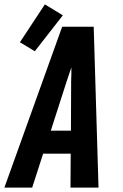

<svg xmlns="http://www.w3.org/2000/svg" viewBox="-41 -857 561 877"><path d="M-21 0 243 -735H387L409 0H281L282 -155H156L106 0ZM283 -260 284 -490Q285 -505 285 -519.5Q285 -534 285 -549Q280 -534 275 -519.5Q270 -505 265 -490L191 -260ZM118 -623 50 -664 164 -837 246 -787Z"/></svg>

Font: Iosevka SS04 Extrabold
Style: Italic
Weight: 800
Italic angle: -9°
Monospace: yes
Designer: Belleve Invis
Foundry: Belleve Invis
Version: Version 19.0.0; ttfautohint (v1.8.4)